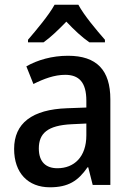

<svg xmlns="http://www.w3.org/2000/svg" viewBox="-20 -786 560 816"><path d="M313 -766H212C188 -722 135 -659 99 -617V-606H165C196 -628 228 -659 262 -694C295 -659 328 -628 360 -606H426V-617C390 -658 337 -721 313 -766ZM269 -549C201 -549 139 -531 92 -504L122 -429C166 -451 211 -468 257 -468C315 -468 347 -437 347 -358V-329L266 -326C116 -321 40 -262 40 -153C40 -51 99 10 192 10C270 10 312 -17 352 -75H355L374 0H449V-364C449 -488 391 -549 269 -549ZM284 -258 347 -261V-211C347 -119 295 -71 224 -71C176 -71 145 -97 145 -155C145 -219 182 -253 284 -258Z"/></svg>

Font: Noto Sans Devanagari SemiCondensed Medium
Style: Regular
Weight: 500
Width: 4
Designer: Jelle Bosma - Monotype Design Team
Foundry: Monotype Imaging Inc.
Version: Version 2.004